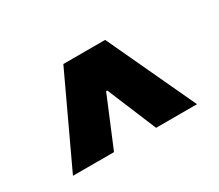

<svg xmlns="http://www.w3.org/2000/svg" viewBox="-74 -943 741 650"><g transform="rotate(-30 297.0 -618.0)"><path d="M379 -790 539.5 -446H379.5L299.5 -638H295L215 -446H54.5L215.5 -790Z"/></g></svg>

Font: Hepta Slab ExtraLight ExtraBold
Style: Regular
Weight: 800
Version: Version 1.102